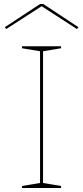

<svg xmlns="http://www.w3.org/2000/svg" viewBox="-20 -939 415 959"><path d="M285 -708V-698L195 -683V-25L285 -10V0H90V-10L180 -25V-683L90 -698V-708ZM11 -794 4 -803 180 -919H196L372 -803L364 -794L188 -908Z"/></svg>

Font: Kalnia SemiExpanded Thin
Style: Regular
Weight: 250
Width: 6
Designer: Frida Medrano
Foundry: Frida Medrano
Version: Version 1.105